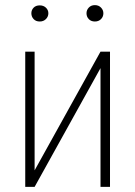

<svg xmlns="http://www.w3.org/2000/svg" viewBox="-20 -730 528 750"><path d="M115.2 -64.5 372.6 -528.3H409.7V0H372.6V-463.9L115.2 0H78.6V-528.3H115.2ZM102.5 -678.2Q102.5 -690.9 111.3 -700Q120.1 -709 135.3 -709Q149.9 -709 159.4 -700Q168.9 -690.9 168.9 -678.2Q168.9 -665 159.4 -655.5Q149.9 -646 135.3 -646Q120.1 -646 111.3 -655.5Q102.5 -665 102.5 -678.2ZM317.9 -678.2Q317.9 -690.9 326.9 -700.4Q335.9 -710 350.6 -710Q365.2 -710 374.5 -700.4Q383.8 -690.9 383.8 -678.2Q383.8 -664.6 374.5 -655.3Q365.2 -646 350.6 -646Q335.9 -646 326.9 -655.3Q317.9 -664.6 317.9 -678.2Z"/></svg>

Font: Roboto Condensed ExtraLight
Style: Regular
Weight: 250
Designer: Christian Robertson
Foundry: Google
Version: Version 3.008; 2023